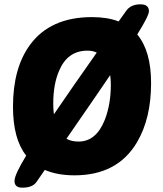

<svg xmlns="http://www.w3.org/2000/svg" viewBox="-20 -800 751 887"><path d="M528 -701 563 -750Q584 -780 629 -780Q668 -780 668 -748Q668 -727 614 -641Q678 -564 678 -416Q678 -253 613 -143Q523 10 324 10Q245 10 187 -15L149 40Q131 67 83 67Q47 67 47 36Q47 7 101 -81Q40 -158 40 -307Q40 -485 118 -592Q212 -721 405 -721Q476 -721 528 -701ZM287 -159Q310 -146 343 -146Q424 -146 464 -246Q492 -318 492 -408Q492 -432 489 -453Q433 -370 287 -159ZM253 -473Q226 -411 226 -321Q226 -295 229 -272Q317 -401 427 -557Q409 -566 384 -566Q292 -566 253 -473Z"/></svg>

Font: PoetsenOne
Style: Regular
Weight: 400
Designer: Rodrigo Fuenzalida, Pablo Impallari
Foundry: Pablo Impallari, Rodrigo Fuenzalida
Version: Version 1.000